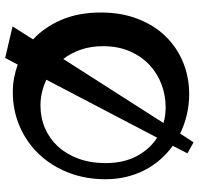

<svg xmlns="http://www.w3.org/2000/svg" viewBox="-33 -725 775 749"><g transform="rotate(-90 354.5 -350.5)"><path d="M575.2 -608.9Q622.6 -565.4 651.4 -498.8Q680.2 -432.1 680.2 -345.2Q680.2 -263.7 655 -199.5Q629.9 -135.3 586.4 -91.1Q543 -46.9 485.1 -23.4Q427.2 0 361.8 0Q321.3 0 282.2 -9Q243.2 -18.1 208 -35.2L173.8 17.1L130.9 -6.8L160.2 -64Q131.3 -85 107.2 -112.3Q83 -139.6 65.9 -172.6Q48.8 -205.6 39.3 -244.1Q29.8 -282.7 29.8 -326.2Q29.8 -404.3 55.4 -470.5Q81.1 -536.6 126.7 -585Q172.4 -633.3 234.6 -660.6Q296.9 -688 370.1 -688Q397.9 -688 424.6 -683.1Q451.2 -678.2 477.1 -668.9L502.9 -717.8L626 -689ZM92.8 -326.2Q92.8 -255.4 120.1 -204.3Q147.5 -153.3 191.9 -125L418 -557.1Q394 -568.4 368.9 -574.2Q343.8 -580.1 317.9 -580.1Q270 -580.1 229 -562.5Q188 -544.9 157.7 -512Q127.4 -479 110.1 -431.9Q92.8 -384.8 92.8 -326.2ZM548.8 -335.9Q548.8 -384.3 535.2 -423.1Q521.5 -461.9 499 -491.2L249 -100.1Q264.2 -95.7 279.3 -93.8Q294.4 -91.8 311 -91.8Q356.4 -91.8 399.2 -107.7Q441.9 -123.5 475.3 -154.5Q508.8 -185.5 528.8 -231.2Q548.8 -276.9 548.8 -335.9Z"/></g></svg>

Font: Risque
Style: Regular
Weight: 400
Designer: Astigmatic (AOETI)
Foundry: Astigmatic (AOETI)
Version: Version 1.000